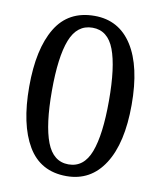

<svg xmlns="http://www.w3.org/2000/svg" viewBox="-83 -790 724 866"><g transform="rotate(10 279.5 -357.0)"><path d="M44.9 -358.9Q44.9 -531.7 102.8 -627.9Q160.6 -724.1 280.8 -724.1Q392.6 -724.1 453.4 -628.7Q514.2 -533.2 514.2 -357.9Q514.2 -182.1 452.6 -86.2Q391.1 9.8 279.8 9.8Q160.6 9.8 102.8 -87.9Q44.9 -185.5 44.9 -358.9ZM410.2 -357.9Q410.2 -513.2 380.4 -591.6Q350.6 -669.9 280.8 -669.9Q210 -669.9 179.4 -591.6Q148.9 -513.2 148.9 -357.9Q148.9 -202.6 179.4 -123.3Q210 -43.9 279.8 -43.9Q350.1 -43.9 380.1 -123Q410.2 -202.1 410.2 -357.9Z"/></g></svg>

Font: Noto Serif Tamil
Style: Regular
Weight: 400
Designer: Indian Type Foundry
Foundry: Monotype Imaging Inc.
Version: Version 1.01